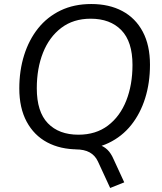

<svg xmlns="http://www.w3.org/2000/svg" viewBox="-20 -734 807 955"><path d="M528 201 467 69Q453 39 426 24Q399 9 356 9L428 -20Q456 -19 477 -12Q498 -5 515 11.5Q532 28 545 58L598 173ZM368 9Q280 9 214.5 -26Q149 -61 112.5 -129Q76 -197 76 -294Q76 -383 100 -459.5Q124 -536 169.5 -593Q215 -650 281.5 -682Q348 -714 434 -714Q523 -714 588.5 -679Q654 -644 690 -576.5Q726 -509 726 -412Q726 -322 702 -245.5Q678 -169 632.5 -112Q587 -55 520.5 -23Q454 9 368 9ZM370 -64Q457 -64 517 -109.5Q577 -155 608 -233.5Q639 -312 639 -411Q639 -527 583.5 -584Q528 -641 431 -641Q345 -641 285 -595.5Q225 -550 194 -472Q163 -394 163 -295Q163 -178 218 -121Q273 -64 370 -64Z"/></svg>

Font: Nunito Sans 12pt ExtraLight 12pt
Style: Italic
Weight: 400
Italic angle: -9°
Version: Version 3.101;gftools[0.9.27]